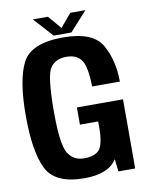

<svg xmlns="http://www.w3.org/2000/svg" viewBox="-88 -855 718 923"><g transform="rotate(-10 271.0 -393.5)"><path d="M248.5 4Q106.5 4 64.8 -80.5Q23 -165 23 -340Q23 -517 66 -598.8Q109 -680.5 264 -680.5Q411.5 -680.5 454.2 -603.2Q497 -526 497 -424H361.5Q360 -520 337.5 -553Q315 -586 264 -586Q211 -586 185.2 -549Q159.5 -512 159.5 -334Q159.5 -178.5 185.2 -134.5Q211 -90.5 264.5 -90.5Q313.5 -90.5 336.2 -113.2Q359 -136 361 -212.5V-253.5H272V-337.5H497V0H415L408 -61Q368 4 248.5 4ZM222 -697 137 -791H210.5L265.5 -726.5L319.5 -791H393.5L308.5 -697Z"/></g></svg>

Font: Anybody SemiBold
Style: Regular
Weight: 600
Designer: Tyler Finck
Foundry: Etcetera Type Company
Version: Version 1.010; ttfautohint (v1.8.3) -l 8 -r 50 -G 200 -x 14 